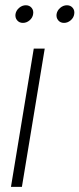

<svg xmlns="http://www.w3.org/2000/svg" viewBox="-20 -724 308 744"><path d="M22.5 0 110.8 -535.6H153.3L64.9 0ZM68.8 -635.3Q54.7 -635.3 46.4 -645.3Q38.1 -655.3 40 -669.4Q42.5 -683.6 54.2 -693.6Q65.9 -703.6 80.1 -703.6Q94.2 -703.6 102.5 -693.6Q110.8 -683.6 108.4 -669.4Q106.4 -655.3 94.7 -645.3Q83 -635.3 68.8 -635.3ZM228 -635.3Q213.9 -635.3 205.6 -645.3Q197.3 -655.3 199.2 -669.4Q201.7 -683.6 213.4 -693.6Q225.1 -703.6 239.3 -703.6Q253.4 -703.6 261.7 -693.6Q270 -683.6 267.6 -669.4Q265.6 -655.3 253.9 -645.3Q242.2 -635.3 228 -635.3Z"/></svg>

Font: Inter Display Extra Light
Style: Italic
Weight: 200
Italic angle: -9.39999°
Designer: Rasmus Andersson
Foundry: rsms
Version: Version 4.000;git-4fc901f